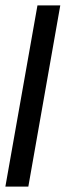

<svg xmlns="http://www.w3.org/2000/svg" viewBox="-44 -695 244 715"><path d="M-24 0H61.5L180.5 -675H95.5Z"/></svg>

Font: Anybody ExtraCondensed
Style: Italic
Weight: 400
Width: 2
Italic angle: -10°
Version: Version 1.113;gftools[0.9.25]